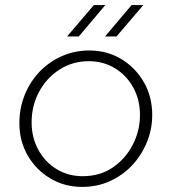

<svg xmlns="http://www.w3.org/2000/svg" viewBox="-20 -720 673 753"><path d="M302 13Q233 13 177 -20.5Q121 -54 88.5 -110.5Q56 -167 56 -237Q56 -296 77 -348Q98 -400 135.5 -439Q173 -478 223 -500Q273 -522 330 -522Q400 -522 455.5 -488.5Q511 -455 544 -398Q577 -341 577 -269Q577 -213 556 -162Q535 -111 498.5 -72Q462 -33 412 -10Q362 13 302 13ZM304 -29Q372 -29 422 -63Q472 -97 500.5 -152Q529 -207 529 -269Q529 -329 502.5 -377Q476 -425 430.5 -452.5Q385 -480 328 -480Q265 -480 214 -447.5Q163 -415 133.5 -360.5Q104 -306 104 -240Q104 -181 130 -133Q156 -85 201.5 -57Q247 -29 304 -29ZM392 -577 496 -700H542L437 -577ZM243 -577 348 -700H393L289 -577Z"/></svg>

Font: MuseoModerno Thin ExtraLight
Style: Italic
Weight: 250
Italic angle: -9°
Version: Version 1.003